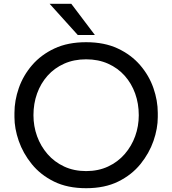

<svg xmlns="http://www.w3.org/2000/svg" viewBox="-20 -972 905 1010"><path d="M433 18Q335 18 264 -17Q193 -52 147 -109Q101 -166 78.5 -231Q56 -296 56 -356V-378Q56 -443 79 -509Q102 -575 149 -629.5Q196 -684 266.5 -717Q337 -750 433 -750Q529 -750 599.5 -717Q670 -684 717 -629.5Q764 -575 787 -509Q810 -443 810 -378V-356Q810 -296 787.5 -231Q765 -166 719 -109Q673 -52 602 -17Q531 18 433 18ZM433 -72Q497 -72 548.5 -96Q600 -120 636 -161.5Q672 -203 691 -255.5Q710 -308 710 -366Q710 -427 691 -480Q672 -533 636 -573.5Q600 -614 548.5 -637Q497 -660 433 -660Q369 -660 317.5 -637Q266 -614 230 -573.5Q194 -533 175 -480Q156 -427 156 -366Q156 -308 175 -255.5Q194 -203 230 -161.5Q266 -120 317.5 -96Q369 -72 433 -72ZM479 -788H389L241 -952H355Z"/></svg>

Font: Sora Variable
Style: Regular
Weight: 400
Designer: Jonathan Barnbrook, Julián Moncada
Foundry: Barnbrook Fonts
Version: Version 2.000